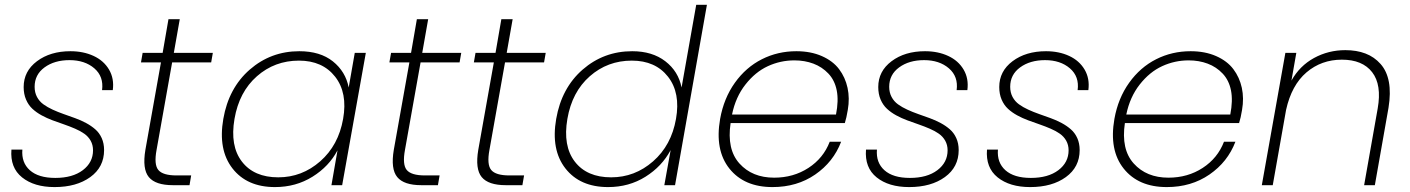

<svg xmlns="http://www.w3.org/2000/svg" viewBox="-20 -760 5788 788"><path d="M407.2 -144Q407.2 -74.2 350.6 -33.2Q293.9 7.8 204.1 7.8Q120.1 7.8 70.6 -32Q21 -71.8 26.9 -146H71.8Q67.4 -92.8 102.5 -61.3Q137.7 -29.8 207 -29.8Q277.8 -29.8 319.8 -61.5Q361.8 -93.3 361.8 -143.1Q361.8 -165 352.1 -182.4Q342.3 -199.7 325.9 -211.2Q309.6 -222.7 288.1 -231.9Q266.6 -241.2 243.2 -249.3Q219.7 -257.3 196 -266.1Q172.4 -274.9 150.9 -286.6Q129.4 -298.3 113 -313.5Q96.7 -328.6 86.9 -351.3Q77.1 -374 77.1 -402.8Q77.1 -467.8 131.8 -508.8Q186.5 -549.8 269 -549.8Q322.3 -549.8 364 -530.5Q405.8 -511.2 427.5 -474.4Q449.2 -437.5 442.9 -390.1H398.9Q406.2 -445.8 367.2 -479.5Q328.1 -513.2 265.1 -513.2Q203.6 -513.2 162.8 -483.4Q122.1 -453.6 122.1 -403.8Q122.1 -380.4 131.8 -362.1Q141.6 -343.8 158.2 -331.8Q174.8 -319.8 196 -310.1Q217.3 -300.3 241 -292Q264.6 -283.7 288.3 -275.1Q312 -266.6 333.3 -255.1Q354.5 -243.7 371.1 -229.2Q387.7 -214.8 397.5 -193.1Q407.2 -171.4 407.2 -144Z M576.7 -145 640.6 -503.9H558.6L565.4 -543H647.5L671.4 -681.2H717.8L693.4 -543H853.5L846.7 -503.9H686.5L622.6 -145Q611.3 -84.5 629.9 -62.3Q648.4 -40 704.6 -40H764.6L757.8 0H689.5Q618.2 0 590.8 -33.2Q563.5 -66.4 576.7 -145Z M896.5 -272Q918.5 -398.9 1005.1 -474.4Q1091.8 -549.8 1208.5 -549.8Q1293.9 -549.8 1346.2 -508.1Q1398.4 -466.3 1411.1 -400.9L1436 -543H1481.4L1384.3 0H1340.3L1365.2 -143.1Q1330.6 -77.1 1262.5 -34.7Q1194.3 7.8 1108.4 7.8Q993.7 7.8 934.1 -68.8Q874.5 -145.5 896.5 -272ZM1388.2 -272Q1407.2 -378.9 1355.5 -445.1Q1303.7 -511.2 1207 -511.2Q1107.4 -511.2 1034.4 -447Q961.4 -382.8 942.4 -272Q923.3 -161.1 972.9 -96.7Q1022.5 -32.2 1122.1 -32.2Q1219.2 -32.2 1294.2 -97.9Q1369.1 -163.6 1388.2 -272Z M1596.2 -145 1660.2 -503.9H1578.1L1585 -543H1667L1690.9 -681.2H1737.3L1712.9 -543H1873L1866.2 -503.9H1706.1L1642.1 -145Q1630.9 -84.5 1649.4 -62.3Q1668 -40 1724.1 -40H1784.2L1777.3 0H1709Q1637.7 0 1610.4 -33.2Q1583 -66.4 1596.2 -145Z M1942.9 -145 2006.8 -503.9H1924.8L1931.6 -543H2013.7L2037.6 -681.2H2084L2059.6 -543H2219.7L2212.9 -503.9H2052.7L1988.8 -145Q1977.5 -84.5 1996.1 -62.3Q2014.6 -40 2070.8 -40H2130.9L2124 0H2055.7Q1984.4 0 1957 -33.2Q1929.7 -66.4 1942.9 -145Z M2262.7 -272Q2284.7 -398.9 2371.3 -474.4Q2458 -549.8 2574.7 -549.8Q2657.2 -549.8 2710.7 -508.5Q2764.2 -467.3 2777.3 -400.9L2837.4 -740.2H2881.3L2750.5 0H2706.5L2732.4 -144Q2696.8 -77.1 2629.2 -34.7Q2561.5 7.8 2475.6 7.8Q2360.4 7.8 2300.5 -68.8Q2240.7 -145.5 2262.7 -272ZM2754.4 -272Q2773.4 -378.9 2721.7 -445.1Q2669.9 -511.2 2573.2 -511.2Q2473.6 -511.2 2400.6 -447Q2327.6 -382.8 2308.6 -272Q2289.6 -161.1 2339.1 -96.7Q2388.7 -32.2 2488.3 -32.2Q2585.4 -32.2 2660.4 -97.9Q2735.4 -163.6 2754.4 -272Z M3240.2 -512.2Q3183.1 -512.2 3131.6 -488.5Q3080.1 -464.8 3039.6 -413.3Q2999 -361.8 2984.4 -290H3411.1Q3422.4 -347.2 3414.1 -388.9Q3405.8 -430.7 3379.9 -458Q3354 -485.4 3318.4 -498.8Q3282.7 -512.2 3240.2 -512.2ZM3432.1 -178.2Q3400.4 -95.2 3325.7 -43.7Q3251 7.8 3150.4 7.8Q3034.2 7.8 2973.6 -68.1Q2913.1 -144 2935.5 -272Q2950.7 -356.9 2996.1 -420.4Q3041.5 -483.9 3106.7 -516.8Q3171.9 -549.8 3248.5 -549.8Q3307.6 -549.8 3353 -529.8Q3398.4 -509.8 3423.8 -476.1Q3449.2 -442.4 3458.5 -399.4Q3467.8 -356.4 3459.5 -309.1Q3454.1 -275.9 3447.3 -254.9H2978.5Q2962.4 -147 3014.9 -88.9Q3067.4 -30.8 3157.2 -30.8Q3236.3 -30.8 3297.9 -70.8Q3359.4 -110.8 3385.3 -178.2Z M3914.6 -144Q3914.6 -74.2 3857.9 -33.2Q3801.3 7.8 3711.4 7.8Q3627.4 7.8 3577.9 -32Q3528.3 -71.8 3534.2 -146H3579.1Q3574.7 -92.8 3609.9 -61.3Q3645 -29.8 3714.4 -29.8Q3785.2 -29.8 3827.1 -61.5Q3869.1 -93.3 3869.1 -143.1Q3869.1 -165 3859.4 -182.4Q3849.6 -199.7 3833.3 -211.2Q3816.9 -222.7 3795.4 -231.9Q3773.9 -241.2 3750.5 -249.3Q3727.1 -257.3 3703.4 -266.1Q3679.7 -274.9 3658.2 -286.6Q3636.7 -298.3 3620.4 -313.5Q3604 -328.6 3594.2 -351.3Q3584.5 -374 3584.5 -402.8Q3584.5 -467.8 3639.2 -508.8Q3693.8 -549.8 3776.4 -549.8Q3829.6 -549.8 3871.3 -530.5Q3913.1 -511.2 3934.8 -474.4Q3956.5 -437.5 3950.2 -390.1H3906.2Q3913.6 -445.8 3874.5 -479.5Q3835.4 -513.2 3772.5 -513.2Q3710.9 -513.2 3670.2 -483.4Q3629.4 -453.6 3629.4 -403.8Q3629.4 -380.4 3639.2 -362.1Q3648.9 -343.8 3665.5 -331.8Q3682.1 -319.8 3703.4 -310.1Q3724.6 -300.3 3748.3 -292Q3772 -283.7 3795.7 -275.1Q3819.3 -266.6 3840.6 -255.1Q3861.8 -243.7 3878.4 -229.2Q3895 -214.8 3904.8 -193.1Q3914.6 -171.4 3914.6 -144Z M4411.1 -144Q4411.1 -74.2 4354.5 -33.2Q4297.9 7.8 4208 7.8Q4124 7.8 4074.5 -32Q4024.9 -71.8 4030.8 -146H4075.7Q4071.3 -92.8 4106.4 -61.3Q4141.6 -29.8 4210.9 -29.8Q4281.7 -29.8 4323.7 -61.5Q4365.7 -93.3 4365.7 -143.1Q4365.7 -165 4356 -182.4Q4346.2 -199.7 4329.8 -211.2Q4313.5 -222.7 4292 -231.9Q4270.5 -241.2 4247.1 -249.3Q4223.6 -257.3 4200 -266.1Q4176.3 -274.9 4154.8 -286.6Q4133.3 -298.3 4116.9 -313.5Q4100.6 -328.6 4090.8 -351.3Q4081.1 -374 4081.1 -402.8Q4081.1 -467.8 4135.7 -508.8Q4190.4 -549.8 4272.9 -549.8Q4326.2 -549.8 4367.9 -530.5Q4409.7 -511.2 4431.4 -474.4Q4453.1 -437.5 4446.8 -390.1H4402.8Q4410.2 -445.8 4371.1 -479.5Q4332 -513.2 4269 -513.2Q4207.5 -513.2 4166.7 -483.4Q4126 -453.6 4126 -403.8Q4126 -380.4 4135.7 -362.1Q4145.5 -343.8 4162.1 -331.8Q4178.7 -319.8 4200 -310.1Q4221.2 -300.3 4244.9 -292Q4268.6 -283.7 4292.2 -275.1Q4315.9 -266.6 4337.2 -255.1Q4358.4 -243.7 4375 -229.2Q4391.6 -214.8 4401.4 -193.1Q4411.1 -171.4 4411.1 -144Z M4858.4 -512.2Q4801.3 -512.2 4749.8 -488.5Q4698.2 -464.8 4657.7 -413.3Q4617.2 -361.8 4602.5 -290H5029.3Q5040.5 -347.2 5032.2 -388.9Q5023.9 -430.7 4998 -458Q4972.2 -485.4 4936.5 -498.8Q4900.9 -512.2 4858.4 -512.2ZM5050.3 -178.2Q5018.6 -95.2 4943.8 -43.7Q4869.1 7.8 4768.6 7.8Q4652.3 7.8 4591.8 -68.1Q4531.2 -144 4553.7 -272Q4568.8 -356.9 4614.3 -420.4Q4659.7 -483.9 4724.9 -516.8Q4790 -549.8 4866.7 -549.8Q4925.8 -549.8 4971.2 -529.8Q5016.6 -509.8 5042 -476.1Q5067.4 -442.4 5076.7 -399.4Q5085.9 -356.4 5077.6 -309.1Q5072.3 -275.9 5065.4 -254.9H4596.7Q4580.6 -147 4633.1 -88.9Q4685.5 -30.8 4775.4 -30.8Q4854.5 -30.8 4916 -70.8Q4977.5 -110.8 5003.4 -178.2Z M5578.6 0 5634.3 -314.9Q5651.4 -412.1 5611.6 -463.6Q5571.8 -515.1 5487.3 -515.1Q5403.3 -515.1 5342 -462.9Q5280.8 -410.6 5258.3 -309.1L5203.6 0H5158.7L5255.4 -543H5300.3L5280.3 -429.2Q5314 -489.7 5373 -522Q5432.1 -554.2 5501.5 -554.2Q5547.9 -554.2 5584.2 -540.3Q5620.6 -526.4 5646.2 -497.3Q5671.9 -468.3 5680.2 -423.6Q5688.5 -378.9 5678.7 -317.9L5622.6 0Z"/></svg>

Font: SVN-Poppins ExtraLight
Style: Italic
Weight: 200
Italic angle: -10°
Designer: Ninad Kale (Devanagari), Jonny Pinhorn (Latin)
Foundry: Indian Type Foundry
Version: Version 3.002 2017